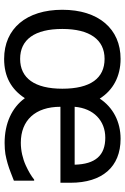

<svg xmlns="http://www.w3.org/2000/svg" viewBox="146 -748 616 949"><g transform="rotate(90 454.5 -273.0)"><path d="M685.1 -67.4C574.2 -67.4 507.3 -138.7 507.3 -263.2H882.8V-313C882.8 -469.7 804.7 -560.5 665.5 -560.5C581.5 -560.5 510.3 -523.4 466.8 -457.5C425.3 -523.9 356 -560.5 270.5 -560.5C122.6 -560.5 27.8 -452.1 27.8 -272.5C27.8 -95.2 120.6 15.1 270.5 15.1C357.9 15.1 420.4 -19.5 464.8 -87.4C511.2 -22.9 589.8 12.7 686 12.7C707 12.7 725.6 11.2 741.2 8.8C772.9 2.9 803.2 -5.9 832.5 -17.6L872.6 -33.2V-133.3H867.2C849.1 -118.7 825.7 -105 796.9 -91.8C763.7 -76.7 724.1 -67.4 685.1 -67.4ZM507.3 -333.5C515.1 -427.7 576.2 -484.9 660.2 -484.9C748 -484.9 791 -435.5 793.5 -333.5ZM418 -272.5C418 -135.7 365.7 -64 270.5 -64C174.8 -64 122.6 -136.2 122.6 -272.5C122.6 -407.2 174.8 -481.4 270.5 -481.4C366.2 -481.4 418 -411.6 418 -272.5Z"/></g></svg>

Font: SG Kara SemiBold
Style: Regular
Weight: 400
Designer: Damoon Khanjanzadeh
Version: Version 1.000